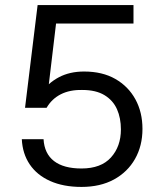

<svg xmlns="http://www.w3.org/2000/svg" viewBox="-20 -727 637 757"><path d="M301.3 10Q230 10 178 -13.2Q126 -36.3 97.3 -78.7Q68.7 -121 66 -178.3H151.7Q155 -121.3 193 -92Q231 -62.7 301.3 -62.7Q378.3 -62.7 417.5 -106.2Q456.7 -149.7 456.7 -216.7Q456.7 -261.7 441.2 -296.5Q425.7 -331.3 392 -351.8Q358.3 -372.3 304.3 -372.3Q255 -373.3 219.5 -355.2Q184 -337 163.7 -302H78.7L128.3 -707H506.3V-634.3H201L168 -357.3L141.7 -360Q169.7 -400 212.3 -422.5Q255 -445 311.3 -445Q383.7 -445 434.8 -415.7Q486 -386.3 513.8 -335.5Q541.7 -284.7 541.7 -218.7Q541.7 -152 512.3 -100.3Q483 -48.7 429.2 -19.3Q375.3 10 301.3 10Z"/></svg>

Font: Asta Sans Light
Style: Regular
Weight: 300
Designer: 42dot
Version: Version 1.000